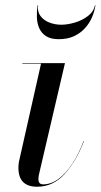

<svg xmlns="http://www.w3.org/2000/svg" viewBox="-20 -700 383 730"><path d="M121 10Q86 10 68 -7.8Q50 -25.5 50 -63Q50 -67 50.5 -73.8Q51 -80.5 52 -85L136 -458H65V-460H227L128 -36Q127 -31.5 126.5 -26.8Q126 -22 126 -18Q126 -10 130.2 -4.5Q134.5 1 144 1Q174.5 1 203 -20.2Q231.5 -41.5 255.8 -78.8Q280 -116 298 -164L299 -163Q270.5 -88 226.2 -39Q182 10 121 10ZM203 -551Q173 -551 155.2 -562.5Q137.5 -574 129.2 -592.8Q121 -611.5 120.2 -634.2Q119.5 -657 123 -680H125Q121.5 -655.5 134 -639Q146.5 -622.5 168 -614.2Q189.5 -606 213 -606Q236.5 -606 264.5 -614.2Q292.5 -622.5 314.2 -639Q336 -655.5 341 -680H343Q339.5 -657 329.8 -634.2Q320 -611.5 303 -592.8Q286 -574 261.5 -562.5Q237 -551 203 -551Z"/></svg>

Font: Bodoni Moda 96pt
Style: Italic
Weight: 400
Italic angle: -13°
Version: Version 2.004